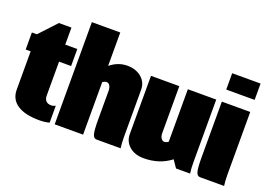

<svg xmlns="http://www.w3.org/2000/svg" viewBox="-103 -991 1771 1272"><g transform="rotate(20 782.0 -355.0)"><path d="M325.2 -520V-399.9H240.2V-160.2Q240.2 -135.7 253.2 -122.8Q266.1 -109.9 290 -109.9Q304.7 -109.9 319.8 -118.2V1Q288.1 9.8 250 9.8Q147.9 9.8 94 -26.1Q40 -62 40 -129.9V-399.9H4.9V-520H40L151.9 -640.1H240.2V-520Z M355 0V-720.2H555.2V-484.9Q611.3 -529.8 674.8 -529.8Q736.8 -529.8 775.9 -496.3Q814.9 -462.9 814.9 -410.2V-80.1Q814.9 -33.2 819.8 0H649.9Q628.9 0 621.8 -28.1Q614.7 -56.2 614.7 -129.9V-330.1Q614.7 -352.5 606 -366.7Q597.2 -380.9 583 -380.9Q570.3 -380.9 555.2 -370.1V0Z M844.7 -520H1044.4V-189.9Q1044.4 -167.5 1053.5 -153.3Q1062.5 -139.2 1076.7 -139.2Q1089.4 -139.2 1104.5 -149.9V-520H1304.7V-80.1Q1304.7 -33.2 1309.6 0H1210.4L1174.8 -51.8Q1096.2 9.8 984.4 9.8Q922.4 9.8 883.5 -23.7Q844.7 -57.1 844.7 -109.9Z M1344.2 -605V-720.2H1544.4V-605ZM1344.2 -520H1544.4V-80.1Q1544.4 -33.2 1549.3 0H1379.4Q1358.4 0 1351.3 -28.1Q1344.2 -56.2 1344.2 -129.9Z"/></g></svg>

Font: Mikodacs
Style: Regular
Weight: 400
Designer: gluk (gluksza@wp.pl)
Foundry: gluk (gluksza@wp.pl)
Version: Version 0.28